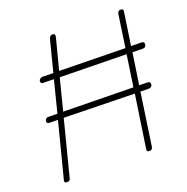

<svg xmlns="http://www.w3.org/2000/svg" viewBox="-129 -842 946 969"><g transform="rotate(-20 344.0 -358.0)"><path d="M677 -517Q677 -497 658 -497L603 -498L578 -330L622 -329Q637 -329 637 -316Q637 -307 631.5 -302Q626 -297 617 -297L573 -298L532 -17Q529 0 515 0Q498 0 501 -16L543 -298L164 -306L87 -6Q84 5 70 5Q52 5 57 -10L133 -306L86 -307Q74 -307 74 -319Q74 -327 79.5 -332Q85 -337 92 -337L141 -336L184 -506L126 -507Q114 -507 114 -519Q114 -527 120.5 -532Q127 -537 134 -537L192 -536L235 -704Q239 -721 255 -721Q263 -721 265.5 -716Q268 -711 266 -702L223 -536L577 -530L602 -703Q605 -721 620 -721Q628 -721 631.5 -716.5Q635 -712 633 -705L607 -530L662 -529Q677 -529 677 -517ZM572 -499 215 -505 172 -336 547 -330Z"/></g></svg>

Font: Mali ExtraLight
Style: Italic
Weight: 275
Italic angle: -10°
Version: Version 1.000; ttfautohint (v1.6)